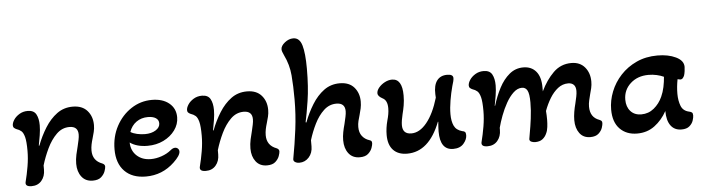

<svg xmlns="http://www.w3.org/2000/svg" viewBox="-45 -866 3900 1066"><g transform="rotate(-5 1905.5 -333.5)"><path d="M94 11Q58 11 62 -13Q73 -56 80.5 -100.5Q88 -145 88 -186Q88 -239 81.5 -263.5Q75 -288 64 -297.5Q53 -307 37 -312Q30 -315 24.5 -320Q19 -325 19 -334Q19 -348 30 -365Q41 -382 61.5 -394.5Q82 -407 108 -407Q142 -407 155 -383.5Q168 -360 168 -322Q168 -297 163 -266Q158 -235 153 -210L156 -209Q176 -262 204.5 -307.5Q233 -353 271 -381Q309 -409 359 -409Q412 -409 440 -377Q468 -345 468 -297Q468 -277 463.5 -259Q459 -241 454 -224Q449 -208 445.5 -191Q442 -174 442 -157Q442 -100 496 -80Q510 -74 510 -62Q510 -53 504 -36Q498 -19 482 -4.5Q466 10 435 10Q395 10 373 -18.5Q351 -47 351 -91Q351 -116 356.5 -141.5Q362 -167 368 -189Q372 -206 375.5 -222.5Q379 -239 379 -252Q379 -298 331 -298Q290 -298 259 -267.5Q228 -237 206 -191Q184 -145 170 -98V-74Q170 -37 149.5 -13Q129 11 94 11Z M731 13Q655 13 612.5 -30.5Q570 -74 570 -152Q570 -223 601 -281Q632 -339 684.5 -373.5Q737 -408 800 -408Q860 -408 896 -378.5Q932 -349 932 -300Q932 -261 908 -228Q884 -195 844 -175.5Q804 -156 755 -156Q695 -156 657 -183Q658 -137 688.5 -109Q719 -81 767 -81Q796 -81 826.5 -91.5Q857 -102 879 -120Q893 -132 905 -132Q915 -132 921.5 -125.5Q928 -119 928 -109Q928 -87 890 -51Q823 13 731 13ZM746 -222Q782 -222 806 -237Q830 -252 830 -275Q830 -294 814 -304.5Q798 -315 770 -315Q733 -315 705.5 -295.5Q678 -276 666 -241Q680 -232 702 -227Q724 -222 746 -222Z M1065 11Q1029 11 1033 -13Q1044 -56 1051.5 -100.5Q1059 -145 1059 -186Q1059 -239 1052.5 -263.5Q1046 -288 1035 -297.5Q1024 -307 1008 -312Q1001 -315 995.5 -320Q990 -325 990 -334Q990 -348 1001 -365Q1012 -382 1032.5 -394.5Q1053 -407 1079 -407Q1113 -407 1126 -383.5Q1139 -360 1139 -322Q1139 -297 1134 -266Q1129 -235 1124 -210L1127 -209Q1147 -262 1175.5 -307.5Q1204 -353 1242 -381Q1280 -409 1330 -409Q1383 -409 1411 -377Q1439 -345 1439 -297Q1439 -277 1434.5 -259Q1430 -241 1425 -224Q1420 -208 1416.5 -191Q1413 -174 1413 -157Q1413 -100 1467 -80Q1481 -74 1481 -62Q1481 -53 1475 -36Q1469 -19 1453 -4.5Q1437 10 1406 10Q1366 10 1344 -18.5Q1322 -47 1322 -91Q1322 -116 1327.5 -141.5Q1333 -167 1339 -189Q1343 -206 1346.5 -222.5Q1350 -239 1350 -252Q1350 -298 1302 -298Q1261 -298 1230 -267.5Q1199 -237 1177 -191Q1155 -145 1141 -98V-74Q1141 -37 1120.5 -13Q1100 11 1065 11Z M1586 11Q1572 11 1562 4.5Q1552 -2 1554 -13Q1569 -93 1579.5 -175.5Q1590 -258 1590 -342Q1590 -416 1585 -476Q1580 -536 1553 -591Q1548 -602 1545 -610Q1542 -618 1542 -625Q1542 -644 1564.5 -662Q1587 -680 1612 -680Q1647 -680 1660 -636Q1673 -592 1673 -506Q1673 -403 1661 -326.5Q1649 -250 1640 -210L1644 -208Q1664 -261 1692.5 -307Q1721 -353 1759 -381Q1797 -409 1847 -409Q1900 -409 1927.5 -377Q1955 -345 1955 -298Q1955 -278 1951 -259.5Q1947 -241 1942 -224Q1937 -208 1933 -191.5Q1929 -175 1929 -158Q1929 -127 1944 -107.5Q1959 -88 1984 -80Q1991 -78 1994.5 -74.5Q1998 -71 1998 -62Q1998 -53 1992 -36Q1986 -19 1970 -4.5Q1954 10 1923 10Q1883 10 1861 -18.5Q1839 -47 1839 -92Q1839 -114 1843.5 -137Q1848 -160 1854 -181Q1859 -202 1863 -220.5Q1867 -239 1867 -252Q1867 -298 1819 -298Q1779 -298 1748.5 -269.5Q1718 -241 1696.5 -197.5Q1675 -154 1661 -108V-74Q1661 -37 1639.5 -13Q1618 11 1586 11Z M2187 13Q2137 13 2109.5 -16Q2082 -45 2082 -100Q2082 -139 2093 -180Q2098 -197 2101 -214Q2104 -231 2104 -248Q2104 -292 2077 -305Q2051 -319 2051 -335Q2051 -351 2064.5 -367Q2078 -383 2098 -393.5Q2118 -404 2138 -404Q2195 -404 2195 -311Q2195 -281 2190.5 -255.5Q2186 -230 2180 -207Q2176 -191 2173.5 -175Q2171 -159 2171 -147Q2171 -97 2220 -97Q2266 -97 2306 -146Q2346 -195 2372 -283L2371 -302Q2369 -352 2388.5 -378Q2408 -404 2446 -404Q2479 -404 2479 -383Q2479 -376 2476.5 -365Q2474 -354 2469 -339Q2459 -302 2452 -260.5Q2445 -219 2445 -184Q2445 -145 2457 -119.5Q2469 -94 2502 -85Q2511 -84 2516.5 -79.5Q2522 -75 2522 -61Q2522 -37 2502 -14Q2482 9 2444 9Q2371 9 2371 -94Q2371 -112 2374 -148L2372 -149Q2309 13 2187 13Z M2635 11Q2599 11 2603 -13Q2614 -56 2621.5 -100.5Q2629 -145 2629 -186Q2629 -239 2622.5 -263.5Q2616 -288 2605 -297.5Q2594 -307 2578 -312Q2571 -315 2565.5 -320Q2560 -325 2560 -334Q2560 -348 2571 -365Q2582 -382 2602.5 -394.5Q2623 -407 2649 -407Q2683 -407 2696 -383.5Q2709 -360 2709 -322Q2709 -297 2704 -266Q2699 -235 2694 -210L2696 -209Q2712 -262 2735.5 -307Q2759 -352 2792.5 -380Q2826 -408 2870 -408Q2915 -408 2941 -377.5Q2967 -347 2967 -288V-266Q2996 -327 3037.5 -368Q3079 -409 3138 -409Q3186 -409 3213 -377Q3240 -345 3240 -297Q3240 -278 3236 -260.5Q3232 -243 3227 -226Q3223 -210 3219 -193Q3215 -176 3215 -159Q3215 -99 3266 -81Q3273 -78 3277 -74.5Q3281 -71 3281 -62Q3281 -53 3275.5 -36Q3270 -19 3254 -4.5Q3238 10 3208 10Q3169 10 3148 -18.5Q3127 -47 3127 -91Q3127 -113 3131 -137Q3135 -161 3141 -183Q3146 -203 3149.5 -221Q3153 -239 3153 -252Q3153 -276 3141.5 -287Q3130 -298 3111 -298Q3079 -298 3053.5 -278Q3028 -258 3008.5 -226Q2989 -194 2975 -156Q2976 -147 2976.5 -132.5Q2977 -118 2977 -107Q2977 -88 2974.5 -67Q2972 -46 2965 -32Q2957 -13 2941.5 -1Q2926 11 2900 11Q2889 11 2879 6.5Q2869 2 2869 -8Q2869 -12 2875 -43.5Q2881 -75 2887 -121Q2893 -167 2893 -211Q2893 -259 2883 -277.5Q2873 -296 2853 -296Q2828 -296 2805.5 -275Q2783 -254 2764.5 -221Q2746 -188 2732.5 -152Q2719 -116 2711 -85V-74Q2711 -37 2690.5 -13Q2670 11 2635 11Z M3469 13Q3409 13 3372.5 -24.5Q3336 -62 3336 -132Q3336 -182 3355.5 -231.5Q3375 -281 3412 -321Q3449 -361 3501 -385Q3553 -409 3618 -409Q3678 -409 3720.5 -388.5Q3763 -368 3763 -333Q3763 -324 3761 -309.5Q3759 -295 3756 -286Q3753 -278 3747.5 -271.5Q3742 -265 3733 -265Q3729 -265 3718 -268Q3714 -247 3712 -227Q3710 -207 3710 -187Q3710 -149 3721.5 -119.5Q3733 -90 3767 -83Q3776 -81 3781.5 -77Q3787 -73 3787 -60Q3787 -49 3781.5 -32Q3776 -15 3760.5 -1.5Q3745 12 3716 12Q3677 12 3656 -16.5Q3635 -45 3635 -98Q3608 -49 3566.5 -18Q3525 13 3469 13ZM3501 -91Q3541 -91 3571.5 -116Q3602 -141 3619 -179Q3630 -203 3636 -231.5Q3642 -260 3644 -288Q3627 -296 3605 -301Q3583 -306 3559 -306Q3498 -306 3458.5 -270Q3419 -234 3419 -180Q3419 -140 3441 -115.5Q3463 -91 3501 -91Z"/></g></svg>

Font: Akaya Kanadaka
Style: Regular
Weight: 400
Designer: Vaishnavi Murthy Yerkadithaya, Juan Luis Blanco Aristondo
Version: Version 1.002; ttfautohint (v1.8.3)